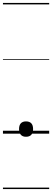

<svg xmlns="http://www.w3.org/2000/svg" viewBox="-20 -905 353 1300"><path d="M156 21Q133 21 121 7.5Q109 -6 109 -31Q109 -57 121 -70Q133 -83 156 -83Q180 -83 192 -70Q204 -57 204 -31Q204 -6 192 7.5Q180 21 156 21ZM0 365H313V375H0ZM0 -20H313V0H0ZM0 -505H313V-500H0ZM0 -885H313V-875H0Z"/></svg>

Font: Playwrite GB J Guides
Style: Regular
Weight: 400
Designer: Veronika Burian, José Scaglione
Foundry: TypeTogether
Version: Version 1.003